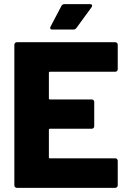

<svg xmlns="http://www.w3.org/2000/svg" viewBox="-20 -903 617 923"><path d="M546 -570Q546 -565 542.5 -561.5Q539 -558 534 -558H220Q215 -558 215 -553V-430Q215 -425 220 -425H421Q426 -425 429.5 -421.5Q433 -418 433 -413V-296Q433 -291 429.5 -287.5Q426 -284 421 -284H220Q215 -284 215 -279V-147Q215 -142 220 -142H534Q539 -142 542.5 -138.5Q546 -135 546 -130V-12Q546 -7 542.5 -3.5Q539 0 534 0H61Q56 0 52.5 -3.5Q49 -7 49 -12V-688Q49 -693 52.5 -696.5Q56 -700 61 -700H534Q539 -700 542.5 -696.5Q546 -693 546 -688ZM231 -761Q224 -761 222.5 -764Q221 -767 221 -769Q221 -771 223 -775L275 -874Q279 -883 290 -883H413Q423 -883 423 -876Q423 -873 420 -868L347 -768Q342 -761 333 -761Z"/></svg>

Font: LinhAnh ExtBd
Style: Regular
Weight: 800
Designer: Jeremy Tribby
Foundry: Tribby Type
Version: Version 1.408